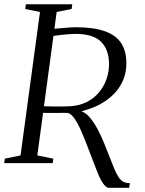

<svg xmlns="http://www.w3.org/2000/svg" viewBox="-28 -763 679 898"><path d="M481.5 115.5Q473.5 115.5 464.5 107.2Q455.5 99 445.2 80.8Q435 62.5 424 33.5Q403.5 -19 385.2 -67.5Q367 -116 350.2 -153.8Q333.5 -191.5 317 -213.2Q300.5 -235 284 -235Q278 -235 257.8 -235Q237.5 -235 214 -234.8Q190.5 -234.5 173.5 -235L146.5 -36L221.5 -21L218.5 0H-8.5L-5.5 -21L68 -36L159 -707L90 -721L93 -743H310L307 -721L237 -707L226.5 -628.5Q252 -630 277 -632.8Q302 -635.5 328 -635.5Q409.5 -635.5 461.5 -617.2Q513.5 -599 538.2 -562Q563 -525 563 -468.5Q563.5 -414 538.5 -369Q513.5 -324 466.8 -291.8Q420 -259.5 353 -242.5Q374.5 -235 393.8 -211.5Q413 -188 429 -157.8Q445 -127.5 457 -98.2Q469 -69 476 -50.5Q492.5 -8 504 20.2Q515.5 48.5 526 64.5Q536.5 80.5 548.8 87Q561 93.5 579.5 93.5L576 115.5ZM177.5 -266Q193.5 -265.5 219.2 -265.2Q245 -265 268 -265.2Q291 -265.5 299 -266Q342 -268.5 376.2 -285.2Q410.5 -302 434 -329.8Q457.5 -357.5 469.8 -392Q482 -426.5 482 -463.5Q481.5 -531 444.5 -567.8Q407.5 -604.5 325 -604.5Q314 -604.5 295.8 -603.2Q277.5 -602 258 -599.8Q238.5 -597.5 222 -595Z"/></svg>

Font: Merriweather 120pt Light
Style: Italic
Weight: 300
Italic angle: -7.8°
Version: Version 2.101